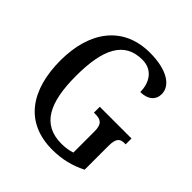

<svg xmlns="http://www.w3.org/2000/svg" viewBox="-195 -869 1023 1023"><g transform="rotate(45 316.5 -357.0)"><path d="M353 10C428 10 490 -6 551 -37V-215C551 -277 570 -287 604 -287H610V-331H371V-287H380C419 -287 444 -277 444 -219V-59C421 -51 393 -47 366 -47C219 -47 165 -158 165 -358C165 -563 220 -669 354 -669C435 -669 468 -604 468 -539C524 -539 557 -568 557 -612C557 -675 487 -724 357 -724C154 -724 48 -574 48 -358C48 -137 147 10 353 10Z"/></g></svg>

Font: Noto Serif Thai Condensed Medium
Style: Regular
Weight: 500
Width: 3
Designer: Monotype Design Team
Foundry: Monotype Imaging Inc.
Version: Version 2.002